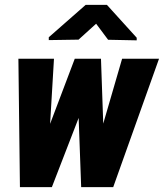

<svg xmlns="http://www.w3.org/2000/svg" viewBox="-20 -770 674 790"><path d="M150.4 -166 287.6 -528.3H387.7L323.2 -335.4L193.4 0H113.8ZM202.1 -528.3 179.7 -151.9 154.3 0H62L55.7 -528.3ZM379.9 -175.8 482.4 -528.3H634.3L445.8 0H350.1ZM395.5 -528.3 408.7 -149.4 389.6 0H314L301.3 -348.1L304.2 -528.3ZM419.9 -750 542.5 -614.7V-604L424.8 -606.4L375.5 -672.4L303.2 -606.9L180.7 -605V-616.7L332.5 -750Z"/></svg>

Font: Roboto Condensed Black
Style: Italic
Weight: 900
Italic angle: -12°
Designer: Christian Robertson
Foundry: Google
Version: Version 3.008; 2023